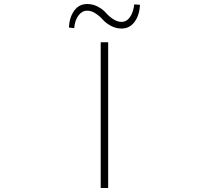

<svg xmlns="http://www.w3.org/2000/svg" viewBox="-20 -936 1040 956"><path d="M481.4 0V-725.6H518.6V0ZM585 -793.9Q556.6 -793.9 531.7 -807.6Q506.8 -821.3 491.7 -838.4Q476.6 -855.5 456.1 -869.1Q435.5 -882.8 414.1 -882.8Q388.7 -882.8 370.6 -858.9Q352.5 -835 349.6 -795.9L323.2 -798.8Q325.2 -848.6 349.1 -882.3Q373 -916 414.1 -916Q443.4 -916 468.3 -902.3Q493.2 -888.7 507.8 -871.6Q522.5 -854.5 543.5 -840.8Q564.5 -827.1 585 -827.1Q610.4 -827.1 627 -850.6Q643.6 -874 648.4 -914.1L676.8 -912.1Q674.8 -861.3 650.4 -827.6Q626 -793.9 585 -793.9Z"/></svg>

Font: GenEi Gothic M ExtraLight
Style: Regular
Weight: 200
Designer: o_tamon (Modified); [Source Han Sans]
Ryoko NISHIZUKA  (kana & ideographs); Paul D. Hunt (Latin, Greek & Cyrillic); Wenl
Version: Version 1.1a;Original Version 1.004